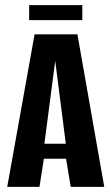

<svg xmlns="http://www.w3.org/2000/svg" viewBox="-20 -724 432 744"><path d="M8 0 114 -591H280L384 0H254L236 -109H150L133 0ZM152 -167H235L194 -488ZM93 -646V-704H299V-646Z"/></svg>

Font: Alumni Sans Thin
Style: Bold
Weight: 700
Version: Version 1.018